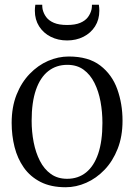

<svg xmlns="http://www.w3.org/2000/svg" viewBox="-20 -776 564 807"><path d="M29 -259.5Q29 -326 49.5 -377.8Q70 -429.5 104.8 -465.5Q139.5 -501.5 182 -520Q224.5 -538.5 269 -538.5Q352 -538.5 401.5 -500.5Q451 -462.5 473 -401Q495 -339.5 495 -268.5Q495 -202.5 474.5 -150.5Q454 -98.5 419.5 -62.5Q385 -26.5 342.5 -7.8Q300 11 256 11Q194 11 150.5 -11.2Q107 -33.5 80.2 -71.5Q53.5 -109.5 41.2 -158Q29 -206.5 29 -259.5ZM262 -24.5Q308.5 -24.5 341.8 -51.2Q375 -78 392.8 -130.2Q410.5 -182.5 410.5 -259.5Q410.5 -305.5 402.5 -349Q394.5 -392.5 377 -427.5Q359.5 -462.5 331.5 -483Q303.5 -503.5 263 -503.5Q216.5 -503.5 182.8 -477Q149 -450.5 131 -398.2Q113 -346 113 -268.5Q113 -222 121.5 -178.2Q130 -134.5 147.8 -99.8Q165.5 -65 193.8 -44.8Q222 -24.5 262 -24.5ZM262 -606Q224 -606 193.2 -621.5Q162.5 -637 144.5 -665.2Q126.5 -693.5 126.5 -731Q126.5 -737.5 127 -743.2Q127.5 -749 128.5 -756H157.5Q157.5 -751.5 157.8 -746.8Q158 -742 159 -737.5Q163 -719.5 174.2 -704.2Q185.5 -689 206.8 -680Q228 -671 262 -671Q296 -671 317.2 -680Q338.5 -689 349.8 -704.2Q361 -719.5 365 -737.5Q366 -742 366.2 -746.8Q366.5 -751.5 366.5 -756H395.5Q396.5 -749 397 -743.2Q397.5 -737.5 397.5 -731Q397.5 -693.5 379.5 -665.2Q361.5 -637 330.8 -621.5Q300 -606 262 -606Z"/></svg>

Font: Merriweather 96pt Light
Style: Regular
Weight: 300
Version: Version 2.100